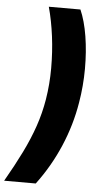

<svg xmlns="http://www.w3.org/2000/svg" viewBox="-102 -804 539 984"><g transform="rotate(5 167.0 -312.0)"><path d="M-42 142.1Q6.3 58.1 41.5 -13.4Q76.7 -85 99.9 -152.6Q123 -220.2 134.8 -291Q147.9 -370.6 147.9 -453.9Q147.9 -537.1 137.7 -616.9Q127.4 -696.8 108.4 -766.1H271Q295.4 -710.4 308.1 -632.1Q320.8 -553.7 320.6 -465.1Q320.3 -376.5 305.7 -290.5Q286.6 -173.8 239.5 -63.7Q192.4 46.4 120.6 142.1Z"/></g></svg>

Font: Inter ExtraBold
Style: Italic
Weight: 800
Italic angle: -9.3988°
Designer: Rasmus Andersson
Foundry: rsms
Version: Version 4.001;git-66647c0bb